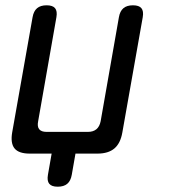

<svg xmlns="http://www.w3.org/2000/svg" viewBox="-20 -580 640 725"><path d="M161 80 175 0H92Q51 0 35 -19.5Q19 -39 26 -80L103 -515Q107 -538 120 -549Q133 -560 156 -560Q179 -560 188 -549Q197 -538 193 -515L124 -122Q120 -102 128 -92Q136 -82 156 -82H312Q332 -82 344 -92Q356 -102 360 -122L429 -515Q433 -538 446 -549Q459 -560 482 -560Q505 -560 514 -549Q523 -538 519 -515L442 -80Q435 -39 412 -19.5Q389 0 348 0H265L251 80Q247 103 234 114Q221 125 198 125Q175 125 166 114Q157 103 161 80Z"/></svg>

Font: Maple Mono NL
Style: Italic
Weight: 400
Italic angle: -10°
Monospace: yes
Designer: subframe7536
Version: Version 7.000